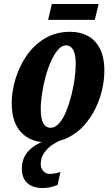

<svg xmlns="http://www.w3.org/2000/svg" viewBox="-20 -706 563 966"><path d="M213 10Q135 10 87 -39.5Q39 -89 39 -188Q39 -245 57.5 -307.5Q76 -370 112.5 -424Q149 -478 204.5 -512Q260 -546 334 -546Q382 -546 420.5 -526Q459 -506 482 -462.5Q505 -419 505 -349Q505 -305 494 -256Q483 -207 460 -160Q437 -113 402.5 -74.5Q368 -36 320.5 -13Q273 10 213 10ZM234 -63Q258 -63 278 -86Q298 -109 313 -146Q328 -183 339 -226Q350 -269 355.5 -310.5Q361 -352 361 -383Q361 -433 348 -455.5Q335 -478 313 -478Q291 -478 272 -456Q253 -434 237 -398.5Q221 -363 209.5 -320.5Q198 -278 191.5 -235.5Q185 -193 185 -158Q185 -108 198 -85.5Q211 -63 234 -63ZM195 240Q145 240 117.5 215Q90 190 90 143Q90 88 125 52Q160 16 215 0H287Q268 6 244 22Q220 38 202.5 62.5Q185 87 185 120Q185 141 198 155Q211 169 230 169Q242 169 255 166.5Q268 164 284 160L270 224Q234 240 195 240ZM222 -606 241 -686H476L457 -606Z"/></svg>

Font: Noto Serif ExtraCondensed ExtraBold
Style: Italic
Weight: 800
Width: 2
Italic angle: -12°
Designer: Monotype Design Team
Foundry: Monotype Imaging Inc.
Version: Version 2.013